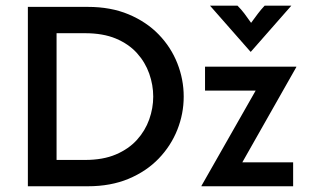

<svg xmlns="http://www.w3.org/2000/svg" viewBox="-20 -649 1075 669"><path d="M77.1 0V-625H286.1Q366 -625 428.1 -599Q490.3 -572.9 533 -528.8Q575.7 -484.7 597.9 -428.5Q620.1 -372.2 620.1 -312.5Q620.1 -252.8 597.9 -196.9Q575.7 -141 533 -96.5Q490.3 -52.1 428.1 -26Q366 0 286.1 0ZM177.1 -91.7H276.4Q338.9 -91.7 383.7 -110.8Q428.5 -129.9 457.3 -161.8Q486.1 -193.8 500 -233Q513.9 -272.2 513.9 -312.5Q513.9 -352.8 500 -392.4Q486.1 -431.9 457.3 -463.9Q428.5 -495.8 383.7 -514.6Q338.9 -533.3 276.4 -533.3H177.1ZM681.9 0V-1.4L870.8 -333.3H694.4V-416.7H1012.5V-415.3L824.3 -83.3H1001.4V0ZM852.8 -468.8 711.8 -629.2H807.6Q820.8 -616 831.6 -601.7Q842.4 -587.5 854.9 -569.4Q868.1 -587.5 878.8 -601.7Q889.6 -616 902.1 -629.2H995.1L854.2 -468.8Z"/></svg>

Font: Afacad Flux Medium
Style: Regular
Weight: 500
Designer: Kristian Moeller
Foundry: Dicotype
Version: Version 1.100